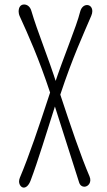

<svg xmlns="http://www.w3.org/2000/svg" viewBox="-20 -832 476 855"><path d="M378.9 -45.9C338.9 -139.2 293.9 -273.4 248.5 -410.6C304.2 -578.6 351.1 -678.7 386.2 -761.2C389.6 -769 391.1 -775.9 391.1 -782.2C391.1 -799.8 379.9 -809.6 367.7 -809.6C355.5 -809.6 342.3 -800.8 336.9 -779.8C319.8 -710.9 264.2 -583 220.2 -449.2L235.4 -448.7C192.4 -584 147.9 -687.5 119.6 -783.7C113.8 -803.7 100.1 -812 87.4 -812C72.3 -812 63 -800.8 63 -780.3C63 -774.4 64.5 -766.6 68.4 -758.3C105 -678.2 152.3 -573.2 203.1 -419.9C153.3 -268.1 110.4 -140.1 68.4 -40.5C66.4 -35.2 64.9 -29.8 64.9 -24.4C64.9 -8.8 74.7 3.4 85.9 3.4C96.2 3.4 107.9 -5.9 116.2 -27.8C149.9 -116.7 187 -241.2 230.5 -376.5L219.2 -374.5C254.4 -264.2 310.1 -88.4 332.5 -19C336.9 -5.9 346.2 -0.5 355.5 -0.5C373 -0.5 389.6 -20.5 378.9 -45.9Z"/></svg>

Font: Pompiere 
Style: Regular
Weight: 400
Designer: Karolina Lach
Foundry: Sorkin Type Co.
Version: Version 1.001